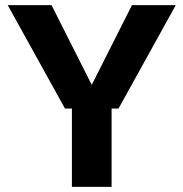

<svg xmlns="http://www.w3.org/2000/svg" viewBox="-20 -725 712 745"><path d="M232 -304 10 -705H180L355 -358H317L492 -705H662L440 -304ZM259 0V-351H413V0Z"/></svg>

Font: TikTok Sans 24pt
Style: Bold
Weight: 700
Version: Version 4.000